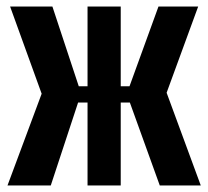

<svg xmlns="http://www.w3.org/2000/svg" viewBox="-20 -570 640 590"><path d="M136 0 220 -255H249V0H351V-255H379L471 0H597L492 -285L589 -550H467L378 -305H351V-550H249V-305H222L141 -550H11L108 -282L3 0Z"/></svg>

Font: Tekne LDO ExtraBold
Style: Regular
Weight: 800
Monospace: yes
Designer: Alessio Laiso, Mario Rullo, Paolo Rosset
Foundry: Alessio Laiso
Version: Version 1.000;hotconv 1.0.109;makeotfexe 2.5.65596